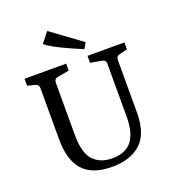

<svg xmlns="http://www.w3.org/2000/svg" viewBox="-138 -866 890 980"><g transform="rotate(-20 307.0 -375.5)"><path d="M378.9 -568H579.3V-530.2L535.3 -519.6Q526.2 -517.5 521.6 -511.5Q517.1 -505.5 517.1 -496V-209.5Q517.1 -95.3 460.7 -43.8Q404.4 7.6 304.7 7.6Q197.1 7.6 146.9 -48.5Q96.7 -104.7 96.7 -217.8V-496.4Q96.7 -505.5 92.2 -511.3Q87.6 -517.1 78.5 -519.6L36.7 -530.2V-568H262.9V-530.2L198.9 -518.5Q189.8 -517.1 184.9 -510.9Q180 -504.7 180 -495.3V-209.8Q180 -112.4 217.6 -72.7Q255.3 -33.1 318.9 -33.1Q394.2 -33.1 427.3 -77.8Q460.4 -122.5 460.4 -205.5V-496Q460.4 -505.5 455.6 -511.5Q450.9 -517.5 441.8 -518.9L378.9 -530.2ZM228.7 -757.8 393.8 -637.1 375.6 -605.5Q351.6 -615.6 324.5 -627.3Q297.5 -638.9 271.8 -651.5Q246.2 -664 223.3 -676.9Q200.4 -689.8 185.1 -702.2Z"/></g></svg>

Font: Rasa
Style: Regular
Weight: 400
Version: Version 1.000;PS 1.000;hotconv 1.0.88;makeotf.lib2.5.647800;